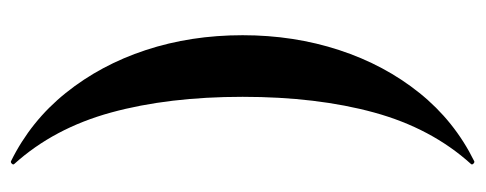

<svg xmlns="http://www.w3.org/2000/svg" viewBox="-287 -478 883 349"><g transform="rotate(-90 154.5 -303.5)"><path d="M265 -304Q265 -211 238 -128.5Q211 -46 160 17.5Q109 81 36 117Q34 118 31.5 115.5Q29 113 31 111Q96 39 124.5 -65Q153 -169 153 -304Q153 -439 124.5 -543Q96 -647 31 -719Q29 -721 31.5 -723.5Q34 -726 36 -725Q109 -689 160 -625.5Q211 -562 238 -480Q265 -398 265 -304Z"/></g></svg>

Font: Cormorant Infant Light
Style: Bold
Weight: 700
Version: Version 4.001